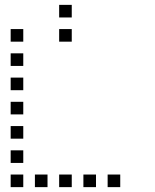

<svg xmlns="http://www.w3.org/2000/svg" viewBox="-20 -796 640 792"><path d="M225 -776Q224 -776 224 -776Q224 -776 224 -775V-725Q224 -724 224 -724Q224 -724 225 -724H275Q276 -724 276 -724Q276 -724 276 -725V-775Q276 -776 276 -776Q276 -776 275 -776ZM25 -676Q24 -676 24 -676Q24 -676 24 -675V-625Q24 -624 24 -624Q24 -624 25 -624H75Q76 -624 76 -624Q76 -624 76 -625V-675Q76 -676 76 -676Q76 -676 75 -676ZM225 -676Q224 -676 224 -676Q224 -676 224 -675V-625Q224 -624 224 -624Q224 -624 225 -624H275Q276 -624 276 -624Q276 -624 276 -625V-675Q276 -676 276 -676Q276 -676 275 -676ZM25 -576Q24 -576 24 -576Q24 -576 24 -575V-525Q24 -524 24 -524Q24 -524 25 -524H75Q76 -524 76 -524Q76 -524 76 -525V-575Q76 -576 76 -576Q76 -576 75 -576ZM25 -476Q24 -476 24 -476Q24 -476 24 -475V-425Q24 -424 24 -424Q24 -424 25 -424H75Q76 -424 76 -424Q76 -424 76 -425V-475Q76 -476 76 -476Q76 -476 75 -476ZM25 -376Q24 -376 24 -376Q24 -376 24 -375V-325Q24 -324 24 -324Q24 -324 25 -324H75Q76 -324 76 -324Q76 -324 76 -325V-375Q76 -376 76 -376Q76 -376 75 -376ZM25 -276Q24 -276 24 -276Q24 -276 24 -275V-225Q24 -224 24 -224Q24 -224 25 -224H75Q76 -224 76 -224Q76 -224 76 -225V-275Q76 -276 76 -276Q76 -276 75 -276ZM25 -176Q24 -176 24 -176Q24 -176 24 -175V-125Q24 -124 24 -124Q24 -124 25 -124H75Q76 -124 76 -124Q76 -124 76 -125V-175Q76 -176 76 -176Q76 -176 75 -176ZM25 -76Q24 -76 24 -76Q24 -76 24 -75V-25Q24 -24 24 -24Q24 -24 25 -24H75Q76 -24 76 -24Q76 -24 76 -25V-75Q76 -76 76 -76Q76 -76 75 -76ZM125 -76Q124 -76 124 -76Q124 -76 124 -75V-25Q124 -24 124 -24Q124 -24 125 -24H175Q176 -24 176 -24Q176 -24 176 -25V-75Q176 -76 176 -76Q176 -76 175 -76ZM225 -76Q224 -76 224 -76Q224 -76 224 -75V-25Q224 -24 224 -24Q224 -24 225 -24H275Q276 -24 276 -24Q276 -24 276 -25V-75Q276 -76 276 -76Q276 -76 275 -76ZM325 -76Q324 -76 324 -76Q324 -76 324 -75V-25Q324 -24 324 -24Q324 -24 325 -24H375Q376 -24 376 -24Q376 -24 376 -25V-75Q376 -76 376 -76Q376 -76 375 -76ZM425 -76Q424 -76 424 -76Q424 -76 424 -75V-25Q424 -24 424 -24Q424 -24 425 -24H475Q476 -24 476 -24Q476 -24 476 -25V-75Q476 -76 476 -76Q476 -76 475 -76Z"/></svg>

Font: Doto
Style: Regular
Weight: 400
Monospace: yes
Version: Version 1.000